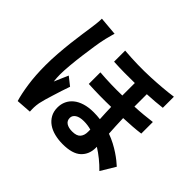

<svg xmlns="http://www.w3.org/2000/svg" viewBox="-174 -1043 1348 1348"><g transform="rotate(45 500.0 -368.5)"><path d="M283 -770Q280 -762 277 -750Q274 -738 270.5 -725Q267 -712 264 -700.5Q261 -689 260 -682Q254 -657 246.5 -608Q239 -559 231.5 -502.5Q224 -446 219 -390.5Q214 -335 214 -298Q214 -283 215 -264.5Q216 -246 218 -231Q229 -257 240.5 -283.5Q252 -310 263 -335L325 -286Q314 -256 303.5 -222.5Q293 -189 283 -157.5Q273 -126 265 -98Q257 -70 253 -50Q251 -39 249.5 -25.5Q248 -12 248 -4Q248 4 248 15Q248 26 249 37L136 45Q120 -7 108 -88.5Q96 -170 96 -271Q96 -327 100.5 -388Q105 -449 111.5 -505.5Q118 -562 125 -609Q132 -656 136 -685Q139 -705 142 -732Q145 -759 145 -782ZM638 -174Q602 -184 565 -184Q523 -184 500.5 -169Q478 -154 478 -130Q478 -102 499.5 -88Q521 -74 557 -74Q602 -74 620 -95Q638 -116 638 -151ZM911 -407Q875 -402 833 -399Q791 -396 744 -394Q745 -354 747 -317Q749 -280 751 -246Q787 -233 818 -216.5Q849 -200 874.5 -183Q900 -166 920 -150Q940 -134 954 -121L889 -13Q858 -45 824.5 -72Q791 -99 756 -121V-111Q756 -45 712.5 -4.5Q669 36 573 36Q530 36 492 26.5Q454 17 426 -2.5Q398 -22 381.5 -51.5Q365 -81 365 -121Q365 -154 378 -182.5Q391 -211 416.5 -232Q442 -253 480.5 -265Q519 -277 569 -277Q586 -277 602 -276Q618 -275 634 -273Q632 -302 631 -331.5Q630 -361 629 -390Q519 -387 404 -393V-508Q520 -499 628 -502V-626Q578 -625 526 -625.5Q474 -626 419 -629V-739Q556 -728 677 -733.5Q798 -739 890 -752V-642Q858 -638 821 -635Q784 -632 743 -630V-507Q788 -509 830 -513Q872 -517 911 -522Z"/></g></svg>

Font: SpoqaHanSansJP-Bold
Style: Regular
Weight: 700
Designer: [Source Han Sans]
Ryoko NISHIZUKA  (kana & ideographs); Paul D. Hunt (Latin, Greek & Cyrillic); Wenlong ZHANG  (bopomofo
Foundry: Spoqa (http://bi.spoqa.com)
Version: Version 1.002.20150607